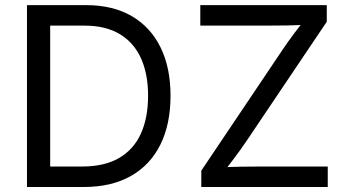

<svg xmlns="http://www.w3.org/2000/svg" viewBox="-20 -748 1391 768"><path d="M314.9 0H139.2V-82H309.1Q397.9 -82 456.3 -116Q514.6 -149.9 543.5 -213.4Q572.3 -276.9 572.3 -365.2Q572.3 -452.6 543.7 -515.4Q515.1 -578.1 458.7 -611.8Q402.3 -645.5 317.9 -645.5H135.3V-727.5H324.2Q430.7 -727.5 506.1 -684.1Q581.5 -640.6 621.8 -559.3Q662.1 -478 662.1 -365.2Q662.1 -251.5 621.6 -169.7Q581.1 -87.9 503.4 -43.9Q425.8 0 314.9 0ZM180.7 -727.5V0H87.9V-727.5ZM785.2 0V-65.4L1110.4 -549.3Q1132.3 -582 1157.2 -615Q1182.1 -647.9 1207 -680.2L1217.3 -649.9Q1172.4 -647 1127 -646.2Q1081.5 -645.5 1036.6 -645.5H781.2V-727.5H1287.1V-661.1L966.8 -185.1Q943.4 -150.4 917.2 -115.7Q891.1 -81.1 865.2 -47.4L855 -77.6Q899.9 -80.6 944.6 -81.3Q989.3 -82 1034.2 -82H1291V0Z"/></svg>

Font: Inter Variable
Style: Regular
Weight: 400
Designer: Rasmus Andersson
Foundry: rsms
Version: Version 4.001;git-9221beed3